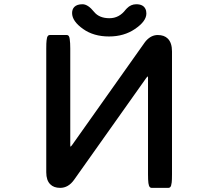

<svg xmlns="http://www.w3.org/2000/svg" viewBox="-20 -864 1040 914"><path d="M428.2 -807.1Q452.6 -777.3 501 -777.3Q547.4 -777.3 578.1 -817.9Q580.6 -820.8 584 -824.2Q603 -843.8 628.9 -843.8Q661.1 -843.8 671.9 -822.3Q676.8 -813 676.8 -799.8Q676.8 -762.7 622.6 -726.1Q570.3 -690.4 499 -690.4Q425.8 -690.4 375.5 -726.1Q323.2 -763.2 323.2 -801.8Q323.2 -820.3 334 -831.1Q346.7 -843.8 372.8 -843.8Q398.9 -843.8 428.2 -807.1ZM778.8 -680.2Q798.8 -660.2 798.8 -619.1V-34.2Q798.8 -6.3 797.4 4.4Q795.9 15.1 794.4 19.8Q793 24.4 789.8 27.3Q786.6 30.3 782.2 30.3H701.2Q696.8 30.3 693.4 26.9Q688.5 22 686.5 7.8Q684.6 -6.3 684.6 -34.2V-492.2Q684.6 -497.1 684.1 -500Q682.6 -500 682.1 -499.5Q680.2 -498 676.8 -493.7L332.5 -7.8Q305.2 30.3 266.6 30.3Q235.8 30.3 219.2 13.2Q200.2 -5.4 200.2 -43.9V-632.8Q200.2 -660.6 201.7 -671.4Q203.1 -682.1 204.1 -685.5Q208 -697.3 216.8 -697.3H297.9Q304.2 -697.3 308.1 -691.4Q311 -686.5 312 -677.2Q314.5 -660.6 314.5 -632.8V-173.8L314.9 -166H315.4Q316.4 -166 317.9 -167.5Q319.3 -168.9 322.3 -172.4Q667.5 -660.2 668.7 -661.6Q669.9 -663.1 670.7 -664.1Q671.4 -665 672.4 -666.3Q673.3 -667.5 674.1 -668.5Q674.8 -669.4 675.8 -670.4Q700.2 -697.3 731 -697.3Q761.7 -697.3 778.8 -680.2Z"/></svg>

Font: YuPearl-SemiBold
Style: SemiBold
Weight: 600
Designer: Max Yao
Foundry: Max-Everyday
Version: Version 1.011; ttfautohint (v1.8.3)